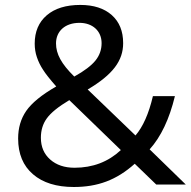

<svg xmlns="http://www.w3.org/2000/svg" viewBox="-20 -745 772 775"><path d="M53.2 -186C53.2 -124 73.2 -75.7 113.3 -41.5C152.8 -7.3 208 9.8 277.8 9.8C373.5 9.8 449.7 -17.6 523.9 -84L610.8 0H730L584 -142.1C629.4 -192.4 663.6 -264.2 686 -356.9H597.2C580.6 -286.1 557.1 -233.4 526.9 -198.2L334 -383.8C435.5 -443.8 477.1 -500 477.1 -570.8C477.1 -619.1 461.9 -656.7 431.2 -684.1C400.4 -711.4 357.9 -725.1 304.2 -725.1C246.1 -725.1 200.7 -710.9 168.5 -683.1C136.2 -655.3 120.1 -617.2 120.1 -568.8C120.1 -549.8 123 -531.2 128.9 -514.2C134.8 -496.6 143.1 -479.5 153.8 -463.4C164.1 -446.8 182.1 -424.3 207 -396C147.9 -362.3 107.9 -329.1 85.9 -297.4C64 -265.6 53.2 -228.5 53.2 -186ZM206.1 -569.8C206.1 -619.1 242.7 -652.8 300.8 -652.8C353.5 -652.8 390.1 -620.1 390.1 -570.8C390.1 -544.4 381.8 -521 365.2 -500.5C348.6 -480 320.3 -458.5 279.8 -436C227.5 -487.3 206.1 -527.3 206.1 -569.8ZM280.8 -67.9C240.2 -67.9 207.5 -79.1 182.6 -101.1C157.7 -123 145 -152.3 145 -189C145 -218.8 152.8 -245.1 168.9 -267.1C184.6 -289.1 214.8 -314 259.8 -340.8L467.8 -139.2C417 -91.8 354.5 -67.9 280.8 -67.9Z"/></svg>

Font: Noto Reveo Sans
Style: Regular
Weight: 400
Designer: Monotype Design team
Foundry: Monotype Imaging Inc.
Version: Version 1.04